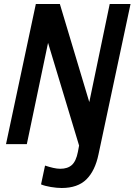

<svg xmlns="http://www.w3.org/2000/svg" viewBox="-20 -720 672 959"><path d="M288 219Q264 219 234 214Q204 209 185 201L205 107Q226 114 245.5 118.5Q265 123 281 123Q318 123 339 104Q360 85 369 39L375 7L220 -506L114 0H10L159 -700H279L426 -210L528 -700H632L472 51Q455 133 411.5 176Q368 219 288 219Z"/></svg>

Font: Red Hat Mono Medium
Style: Italic
Weight: 500
Italic angle: -12°
Monospace: yes
Designer: Pentagram, MCKL
Foundry: Pentagram, MCKL
Version: Version 1.023; ttfautohint (v1.8.3)